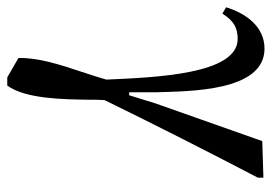

<svg xmlns="http://www.w3.org/2000/svg" viewBox="-136 -388 730 515"><g transform="rotate(90 228.5 -131.0)"><path d="M448 -473 350 -470 249 -184 227 -113H219V-185C216 -272 218 -476 102 -476C42 -476 7 -425 -9 -373L8 -363C28 -395 48 -404 76 -404C171 -404 179 -184 185 -52C179 -30 171 -7 164 15C145 72 126 130 127 184L179 214H201C237 165 238 63 239 -5C239 -21 239 -36 240 -47C307 -184 378 -324 448 -458Z"/></g></svg>

Font: mjx-stx-n
Style: Regular
Weight: 500
Version: 1.0.0